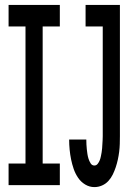

<svg xmlns="http://www.w3.org/2000/svg" viewBox="-20 -755 540 783"><path d="M15 0V-88H84V-647H15V-735H224V-647H154V-88H224V0ZM365 8Q345 8 327.5 -2.5Q310 -13 298.5 -30Q287 -47 280.5 -66Q274 -85 270 -104.5Q266 -124 264 -144.5Q262 -165 262 -185V-186H332Q332 -176 332.5 -166Q333 -156 334 -146.5Q335 -137 336.5 -127Q338 -117 341 -107.5Q344 -98 349.5 -89Q355 -80 365 -80Q373 -80 378.5 -87Q384 -94 387 -102Q390 -110 391.5 -118Q393 -126 394.5 -134Q396 -142 396.5 -150.5Q397 -159 397.5 -167Q398 -175 398.5 -183.5Q399 -192 399 -200V-647H329V-735H469V-200Q469 -184 468.5 -168Q468 -152 466 -136Q464 -120 460.5 -104Q457 -88 452 -73Q447 -58 440 -43.5Q433 -29 422 -17Q411 -5 396 1.5Q381 8 365 8Z"/></svg>

Font: Iosevka Curly Semibold
Style: Regular
Weight: 600
Monospace: yes
Designer: Belleve Invis
Foundry: Belleve Invis
Version: Version 22.1.2; ttfautohint (v1.8.4)